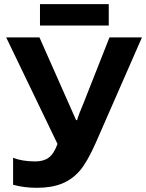

<svg xmlns="http://www.w3.org/2000/svg" viewBox="-20 -894 703 924"><path d="M172.4 -771H503.4V-874H172.4ZM506.8 -713.9 384.3 -403.3C367.2 -363.3 356 -334 351.1 -315.9H346.2L169.9 -713.9H9.8L256.8 -201.2C245.1 -169.4 231 -147.5 214.4 -135.3C197.8 -123 176.3 -117.2 149.9 -117.2C107.9 -117.2 72.3 -123 43 -134.8V-4.9C78.1 4.9 116.2 9.8 157.2 9.8C205.1 9.8 245.6 2.9 278.8 -10.7C311.5 -23.9 340.3 -44.9 364.3 -72.8C388.2 -100.6 414.1 -146 441.9 -209L663.1 -713.9Z"/></svg>

Font: Noto Reveo Sans
Style: Bold
Weight: 700
Designer: Monotype Design team
Foundry: Monotype Imaging Inc.
Version: Version 1.04